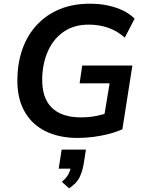

<svg xmlns="http://www.w3.org/2000/svg" viewBox="-20 -735 787 1037"><path d="M399 10Q298 10 223.5 -27.5Q149 -65 110 -137.5Q71 -210 74 -314Q76 -403 103.5 -476.5Q131 -550 182 -603.5Q233 -657 304 -686Q375 -715 466 -715Q519 -715 564.5 -705Q610 -695 646.5 -677Q683 -659 707 -634L654 -532Q613 -568 564.5 -585Q516 -602 459 -602Q382 -602 327 -565.5Q272 -529 241.5 -464.5Q211 -400 208 -316Q205 -207 259 -154Q313 -101 417 -101Q460 -101 498 -108.5Q536 -116 571 -128L537 -73L572 -285H410L424 -381H695L641 -37Q608 -22 567.5 -11.5Q527 -1 484 4.5Q441 10 399 10ZM353 282 314 247Q339 226 349.5 206Q360 186 364 161L388 176H297L313 73H444L432 150Q425 193 408.5 225Q392 257 353 282Z"/></svg>

Font: Nunito Sans 11pt
Style: Bold Italic
Weight: 700
Italic angle: -9°
Version: Version 3.101;gftools[0.9.27]